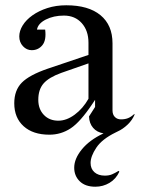

<svg xmlns="http://www.w3.org/2000/svg" viewBox="-20 -500 541 727"><path d="M317 -59 340 -95V-122L330 -107Q284 -38 247.5 -14Q211 10 167 10Q105 10 69.5 -22Q34 -54 34 -109Q34 -158 62.5 -187Q91 -216 161 -240L315 -292V-338Q315 -384 289.5 -412.5Q264 -441 222 -441Q183 -441 153.5 -426Q124 -411 120 -388H151Q156 -348 140.5 -329Q125 -310 100 -310Q81 -310 67 -325Q53 -340 53 -362Q53 -383 66 -404Q79 -425 103 -442Q127 -459 159.5 -469.5Q192 -480 231 -480Q315 -480 360.5 -442.5Q406 -405 406 -336V-82Q406 -66 415 -57Q424 -48 438 -48Q453 -48 464.5 -52.5Q476 -57 488 -68L490 -67Q481 -45 463 -28Q445 -11 425 -2L417 2Q366 27 344.5 59.5Q323 92 323 117Q323 139 337.5 152Q352 165 377 165Q393 165 404.5 160Q416 155 429 147L432 150Q419 178 394.5 192.5Q370 207 341 207Q303 207 282 186.5Q261 166 261 135Q261 101 290 65.5Q319 30 372 5Q347 1 332.5 -16Q318 -33 317 -59ZM125 -122Q125 -87 146 -65Q167 -43 201 -43Q232 -43 263 -66Q294 -89 315 -126V-260L212 -224Q165 -207 145 -184Q125 -161 125 -122Z"/></svg>

Font: Redaction
Style: Regular
Weight: 400
Designer: Jeremy Mickel / Forest Young
Foundry: MCKL
Version: Version 2.001; Redaction